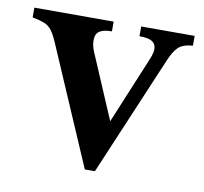

<svg xmlns="http://www.w3.org/2000/svg" viewBox="-59 -509 623 587"><g transform="rotate(10 252.0 -216.0)"><path d="M240.2 14.6 82.5 -351.1Q71.8 -376 62.3 -388.2Q52.7 -400.4 39.1 -405.8Q25.4 -411.1 2.4 -415.5V-445.8H248.5V-415.5Q205.6 -415.5 199.7 -392.8Q193.8 -370.1 207.5 -339.8L291 -144L377 -351.1Q388.7 -378.4 384.8 -391.1Q383.8 -401.9 372.3 -408.7Q360.8 -415.5 334 -415.5V-445.8H500V-415.5Q468.3 -413.1 454.3 -398.9Q440.4 -384.8 428.7 -356.4L271.5 14.6Z"/></g></svg>

Font: Awami Nastaliq
Style: Bold
Weight: 700
Designer: Peter Martin, SIL International
Foundry: SIL International
Version: Version 3.100